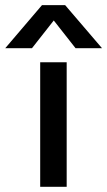

<svg xmlns="http://www.w3.org/2000/svg" viewBox="-90 -720 413 740"><path d="M-69.8 -534.2 71.8 -700.2H161.1L303.2 -534.2H201.2L117.2 -641.1L33.2 -534.2ZM64.9 0V-480H167V0Z"/></svg>

Font: Prompt
Style: Regular
Weight: 400
Designer: Katatrad Team
Foundry: CadsonDemak
Version: Version 1.000;PS 001.000;hotconv 1.0.88;makeotf.lib2.5.64775